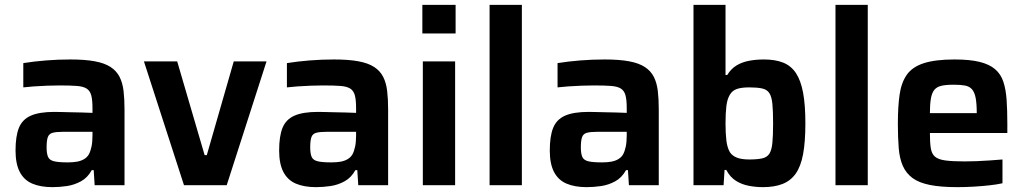

<svg xmlns="http://www.w3.org/2000/svg" viewBox="-20 -763 4223 791"><path d="M196 8Q147 8 113 -6.5Q79 -21 61.5 -54.5Q44 -88 44 -143Q44 -202 58 -236.5Q72 -271 107 -286.5Q142 -302 204 -302Q214 -302 232 -301.5Q250 -301 273 -300.5Q296 -300 319 -299.5Q342 -299 361 -298V-318Q361 -351 356 -370Q351 -389 337 -398Q323 -407 296 -409Q269 -411 226 -411Q204 -411 175 -410Q146 -409 119 -407Q92 -405 76 -403V-503Q119 -510 169 -514Q219 -518 270 -518Q330 -518 370.5 -510.5Q411 -503 435.5 -487Q460 -471 472.5 -446.5Q485 -422 489 -388.5Q493 -355 493 -312V0H370L366 -62H358Q341 -31 313.5 -16Q286 -1 255.5 3.5Q225 8 196 8ZM259 -94Q281 -94 297.5 -97Q314 -100 326.5 -107.5Q339 -115 346 -127Q353 -140 357 -159Q361 -178 361 -205V-220H240Q212 -220 197 -216Q182 -212 177 -198Q172 -184 172 -156Q172 -130 178 -116.5Q184 -103 203 -98.5Q222 -94 259 -94Z M738 0 573 -510H710L823 -124H832L943 -510H1078L914 0Z M1282 8Q1233 8 1199 -6.5Q1165 -21 1147.5 -54.5Q1130 -88 1130 -143Q1130 -202 1144 -236.5Q1158 -271 1193 -286.5Q1228 -302 1290 -302Q1300 -302 1318 -301.5Q1336 -301 1359 -300.5Q1382 -300 1405 -299.5Q1428 -299 1447 -298V-318Q1447 -351 1442 -370Q1437 -389 1423 -398Q1409 -407 1382 -409Q1355 -411 1312 -411Q1290 -411 1261 -410Q1232 -409 1205 -407Q1178 -405 1162 -403V-503Q1205 -510 1255 -514Q1305 -518 1356 -518Q1416 -518 1456.5 -510.5Q1497 -503 1521.5 -487Q1546 -471 1558.5 -446.5Q1571 -422 1575 -388.5Q1579 -355 1579 -312V0H1456L1452 -62H1444Q1427 -31 1399.5 -16Q1372 -1 1341.5 3.5Q1311 8 1282 8ZM1345 -94Q1367 -94 1383.5 -97Q1400 -100 1412.5 -107.5Q1425 -115 1432 -127Q1439 -140 1443 -159Q1447 -178 1447 -205V-220H1326Q1298 -220 1283 -216Q1268 -212 1263 -198Q1258 -184 1258 -156Q1258 -130 1264 -116.5Q1270 -103 1289 -98.5Q1308 -94 1345 -94Z M1720 -625V-743H1857V-625ZM1722 0V-510H1855V0Z M1997 0V-743H2130V0Z M2397 8Q2348 8 2314 -6.5Q2280 -21 2262.5 -54.5Q2245 -88 2245 -143Q2245 -202 2259 -236.5Q2273 -271 2308 -286.5Q2343 -302 2405 -302Q2415 -302 2433 -301.5Q2451 -301 2474 -300.5Q2497 -300 2520 -299.5Q2543 -299 2562 -298V-318Q2562 -351 2557 -370Q2552 -389 2538 -398Q2524 -407 2497 -409Q2470 -411 2427 -411Q2405 -411 2376 -410Q2347 -409 2320 -407Q2293 -405 2277 -403V-503Q2320 -510 2370 -514Q2420 -518 2471 -518Q2531 -518 2571.5 -510.5Q2612 -503 2636.5 -487Q2661 -471 2673.5 -446.5Q2686 -422 2690 -388.5Q2694 -355 2694 -312V0H2571L2567 -62H2559Q2542 -31 2514.5 -16Q2487 -1 2456.5 3.5Q2426 8 2397 8ZM2460 -94Q2482 -94 2498.5 -97Q2515 -100 2527.5 -107.5Q2540 -115 2547 -127Q2554 -140 2558 -159Q2562 -178 2562 -205V-220H2441Q2413 -220 2398 -216Q2383 -212 2378 -198Q2373 -184 2373 -156Q2373 -130 2379 -116.5Q2385 -103 2404 -98.5Q2423 -94 2460 -94Z M3123 8Q3094 8 3065 2.5Q3036 -3 3012 -18Q2988 -33 2972 -63H2965L2961 0H2837V-743H2969V-454H2976Q2992 -480 3014.5 -493.5Q3037 -507 3065.5 -512.5Q3094 -518 3127 -518Q3174 -518 3206.5 -505Q3239 -492 3259 -462Q3279 -432 3288.5 -381.5Q3298 -331 3298 -255Q3298 -178 3288.5 -127.5Q3279 -77 3258 -47.5Q3237 -18 3203.5 -5Q3170 8 3123 8ZM3067 -106Q3100 -106 3120 -110.5Q3140 -115 3149.5 -129.5Q3159 -144 3162 -174Q3165 -204 3165 -255Q3165 -306 3162 -335.5Q3159 -365 3149.5 -379.5Q3140 -394 3120 -398.5Q3100 -403 3067 -403Q3035 -403 3016 -396.5Q2997 -390 2987 -373Q2976 -355 2972.5 -326Q2969 -297 2969 -255Q2969 -214 2972.5 -184.5Q2976 -155 2987 -136Q2997 -121 3016 -113.5Q3035 -106 3067 -106Z M3422 0V-743H3555V0Z M3924 8Q3856 8 3811 -1Q3766 -10 3739.5 -29.5Q3713 -49 3699.5 -79.5Q3686 -110 3682.5 -153.5Q3679 -197 3679 -254Q3679 -322 3686 -372Q3693 -422 3715.5 -454.5Q3738 -487 3785.5 -502.5Q3833 -518 3912 -518Q3976 -518 4016 -508Q4056 -498 4079.5 -478Q4103 -458 4113.5 -426.5Q4124 -395 4127 -352Q4130 -309 4130 -254V-215H3811Q3811 -177 3814.5 -153.5Q3818 -130 3831.5 -118Q3845 -106 3874.5 -102Q3904 -98 3955 -98Q3976 -98 4002.5 -99Q4029 -100 4057.5 -102Q4086 -104 4110 -106V-8Q4088 -3 4056.5 0.5Q4025 4 3990.5 6Q3956 8 3924 8ZM4004 -281V-297Q4004 -336 3999.5 -359.5Q3995 -383 3984.5 -395Q3974 -407 3956 -410.5Q3938 -414 3910 -414Q3877 -414 3858 -409.5Q3839 -405 3829 -392.5Q3819 -380 3815 -356.5Q3811 -333 3811 -297H4022Z"/></svg>

Font: Saira Thin SemiBold
Style: Regular
Weight: 600
Version: Version 1.101